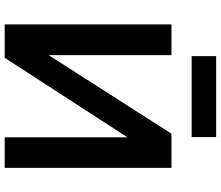

<svg xmlns="http://www.w3.org/2000/svg" viewBox="-80 -840 920 799"><g transform="rotate(90 379.5 -440.0)"><path d="M213 -778V-880H550V-778ZM81 0V-694H209V-183L536 -694H678V0H551V-511L220 0Z"/></g></svg>

Font: Cantarell
Style: Bold
Weight: 700
Designer: Dave Crossland, Nikolaus Waxweiler, Florian Fecher, Jacques Le Bailly, Eben Sorkin, Alexei Vanyashin, Alexios Zavras, Em
Version: Version 0.303